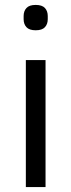

<svg xmlns="http://www.w3.org/2000/svg" viewBox="-20 -760 290 780"><path d="M125 -637Q99 -637 87.5 -649.5Q76 -662 76 -682V-695Q76 -715 87.5 -727.5Q99 -740 125 -740Q151 -740 162.5 -727.5Q174 -715 174 -695V-682Q174 -662 162.5 -649.5Q151 -637 125 -637ZM85 -516H165V0H85Z"/></svg>

Font: IBMPlexSans
Style: Regular
Weight: 400
Designer: Mike Abbink, Paul van der Laan, Pieter van Rosmalen
Foundry: Bold Monday
Version: Version 3.1